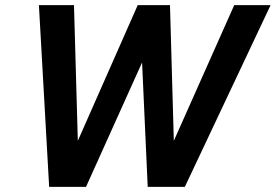

<svg xmlns="http://www.w3.org/2000/svg" viewBox="-20 -730 1077 750"><path d="M172 0H316L535 -486L557 0H702L1037 -710H895L659 -180L644 -710H518L284 -180L269 -710H132Z"/></svg>

Font: Geist SemiBold
Style: Italic
Weight: 600
Italic angle: -12°
Designer: Basement.studio, Andrés Briganti, Mateo Zaragoza
Foundry: Basement.studio, Vercel, Andrés Briganti, Guido Ferreyra, Mateo Zaragoza
Version: Version 1.500